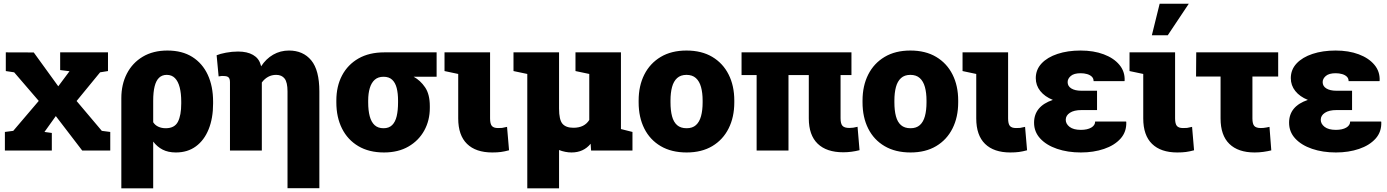

<svg xmlns="http://www.w3.org/2000/svg" viewBox="-20 -810 7462 1033"><path d="M6.3 0V-100.1L51.3 -106L188.5 -267.1L56.2 -420.9L11.2 -427.7V-528.3L161.6 -527.8L293.5 -345.7L354 -426.8L303.7 -433.1V-528.3H561V-427.7L518.6 -420.9L392.1 -266.6L527.8 -106L573.2 -100.1V0H422.4L280.3 -185.5L219.2 -100.1L258.8 -94.7V0Z M632.8 203.1V-281.7Q632.8 -356 662.6 -413.8Q692.4 -471.7 748 -504.9Q803.7 -538.1 880.9 -538.1Q960 -538.1 1014.6 -503.7Q1069.3 -469.2 1097.9 -407.5Q1126.5 -345.7 1126.5 -263.2V-252.9Q1126.5 -173.8 1102.5 -114.5Q1078.6 -55.2 1033.9 -22.5Q989.3 10.3 926.3 10.3Q884.8 10.3 855.2 -4.9Q825.7 -20 804.2 -48.3V203.1ZM871.6 -120.1Q919.4 -120.1 937.3 -155Q955.1 -189.9 955.1 -252.9V-263.2Q955.1 -307.6 946.8 -339.8Q938.5 -372.1 921.4 -389.6Q904.3 -407.2 877 -407.2Q852.1 -407.2 835.9 -391.8Q819.8 -376.5 812 -345.5Q804.2 -314.5 804.2 -267.6V-152.3Q814.5 -136.2 832 -128.2Q849.6 -120.1 871.6 -120.1Z M1526.9 202.6V-317.9Q1526.9 -366.7 1511.5 -387Q1496.1 -407.2 1465.8 -407.2Q1441.9 -407.2 1422.4 -396.5Q1402.8 -385.7 1388.7 -366.2V0H1217.3V-367.7Q1217.3 -386.2 1209.7 -393.6Q1202.1 -400.9 1184.6 -400.9Q1175.8 -400.9 1173.8 -401.4Q1171.9 -401.9 1156.2 -398.9L1145.5 -512.7Q1163.6 -520.5 1196 -526.6Q1228.5 -532.7 1260.7 -532.7Q1310.1 -532.7 1341.3 -514.6Q1372.6 -496.6 1381.8 -463.4Q1382.8 -460.9 1383.5 -458.3Q1384.3 -455.6 1384.8 -453.1Q1411.1 -493.7 1449.7 -515.9Q1488.3 -538.1 1534.7 -538.1Q1610.8 -538.1 1654.5 -485.4Q1698.2 -432.6 1698.2 -317.9V202.6Z M2045.9 10.3Q1965.3 10.3 1908 -23.7Q1850.6 -57.6 1820.1 -118.4Q1789.6 -179.2 1789.6 -259.3V-269Q1789.6 -345.7 1820.3 -404.1Q1851.1 -462.4 1908.7 -495.4Q1966.3 -528.3 2047.4 -528.3H2329.1V-397H2205.6Q2241.7 -377.4 2267.1 -340.1Q2292.5 -302.7 2292.5 -239.3V-229Q2292.5 -162.1 2262.7 -107.9Q2232.9 -53.7 2177.7 -21.7Q2122.6 10.3 2045.9 10.3ZM2043.5 -120.1Q2072.8 -120.1 2089.8 -137Q2106.9 -153.8 2114.3 -185.1Q2121.6 -216.3 2121.6 -259.3V-269Q2121.6 -307.6 2114.3 -336.4Q2106.9 -365.2 2089.8 -381.1Q2072.8 -397 2043.5 -397Q2014.2 -397 1996.1 -380.9Q1978 -364.7 1969.5 -335.9Q1960.9 -307.1 1960.9 -269V-259.3Q1960.9 -215.8 1969.2 -184.6Q1977.5 -153.3 1995.6 -136.7Q2013.7 -120.1 2043.5 -120.1Z M2628.4 10.3Q2540 10.3 2492.7 -35.9Q2445.3 -82 2445.3 -172.9V-412.1L2371.6 -427.7V-528.3H2616.7V-172.9Q2616.7 -144 2626.2 -132.6Q2635.7 -121.1 2659.2 -121.1Q2674.8 -121.1 2680.9 -121.8Q2687 -122.6 2708 -127.4L2718.8 -1.5Q2695.3 4.9 2675.5 7.6Q2655.8 10.3 2628.4 10.3Z M2816.9 203.1V-412.1L2742.7 -427.7V-528.3H2816.9H2987.8V-226.1Q2987.8 -165.5 3006.3 -144Q3024.9 -122.6 3064.9 -122.6Q3095.2 -122.6 3116.5 -133.3Q3137.7 -144 3150.4 -164.6V-412.1L3076.2 -427.7V-528.3H3320.8V-115.7L3382.8 -100.1V0H3160.2L3157.7 -36.6Q3138.7 -13.2 3113 -1.5Q3087.4 10.3 3054.7 10.3Q3038.1 10.3 3020.8 6.8Q3003.4 3.4 2987.8 -2.9V203.1Z M3674.3 10.3Q3592.8 10.3 3534.9 -23.7Q3477.1 -57.6 3446.5 -118.4Q3416 -179.2 3416 -259.3V-269Q3416 -348.1 3446.5 -408.7Q3477.1 -469.2 3534.7 -503.7Q3592.3 -538.1 3673.3 -538.1Q3754.9 -538.1 3812.3 -503.9Q3869.6 -469.7 3900.1 -409.2Q3930.7 -348.6 3930.7 -269V-259.3Q3930.7 -179.7 3900.1 -118.9Q3869.6 -58.1 3812.3 -23.9Q3754.9 10.3 3674.3 10.3ZM3674.3 -120.1Q3705.6 -120.1 3724.4 -137Q3743.2 -153.8 3751.7 -185.1Q3760.3 -216.3 3760.3 -259.3V-269Q3760.3 -310.5 3751.7 -341.6Q3743.2 -372.6 3724.1 -389.9Q3705.1 -407.2 3673.3 -407.2Q3642.1 -407.2 3623 -389.9Q3604 -372.6 3595.7 -341.6Q3587.4 -310.5 3587.4 -269V-259.3Q3587.4 -215.8 3595.7 -184.6Q3604 -153.3 3623 -136.7Q3642.1 -120.1 3674.3 -120.1Z M4517.1 9.3Q4426.8 9.3 4379.2 -36.9Q4331.5 -83 4331.5 -173.3V-406.2H4222.2V0H4050.8V-406.2H3969.7V-528.3H4561V-406.2H4502.4V-173.8Q4502.4 -144.5 4512.7 -133.1Q4522.9 -121.6 4549.8 -121.6Q4560.1 -121.6 4570.3 -123Q4580.6 -124.5 4593.8 -127.9L4604.5 -2Q4583.5 3.4 4561.8 6.3Q4540 9.3 4517.1 9.3Z M4878.9 10.3Q4797.4 10.3 4739.5 -23.7Q4681.6 -57.6 4651.1 -118.4Q4620.6 -179.2 4620.6 -259.3V-269Q4620.6 -348.1 4651.1 -408.7Q4681.6 -469.2 4739.3 -503.7Q4796.9 -538.1 4877.9 -538.1Q4959.5 -538.1 5016.8 -503.9Q5074.2 -469.7 5104.7 -409.2Q5135.3 -348.6 5135.3 -269V-259.3Q5135.3 -179.7 5104.7 -118.9Q5074.2 -58.1 5016.8 -23.9Q4959.5 10.3 4878.9 10.3ZM4878.9 -120.1Q4910.2 -120.1 4929 -137Q4947.8 -153.8 4956.3 -185.1Q4964.8 -216.3 4964.8 -259.3V-269Q4964.8 -310.5 4956.3 -341.6Q4947.8 -372.6 4928.7 -389.9Q4909.7 -407.2 4877.9 -407.2Q4846.7 -407.2 4827.6 -389.9Q4808.6 -372.6 4800.3 -341.6Q4792 -310.5 4792 -269V-259.3Q4792 -215.8 4800.3 -184.6Q4808.6 -153.3 4827.6 -136.7Q4846.7 -120.1 4878.9 -120.1Z M5415.5 10.3Q5327.1 10.3 5279.8 -35.9Q5232.4 -82 5232.4 -172.9V-412.1L5158.7 -427.7V-528.3H5403.8V-172.9Q5403.8 -144 5413.3 -132.6Q5422.9 -121.1 5446.3 -121.1Q5461.9 -121.1 5468 -121.8Q5474.1 -122.6 5495.1 -127.4L5505.9 -1.5Q5482.4 4.9 5462.6 7.6Q5442.9 10.3 5415.5 10.3Z M5795.4 10.3Q5724.1 10.3 5667 -9.3Q5609.9 -28.8 5576.7 -64.7Q5543.5 -100.6 5543.5 -149.9Q5543.5 -238.3 5644.5 -272.5Q5601.1 -290 5576.9 -320.3Q5552.7 -350.6 5552.7 -389.6Q5552.7 -435.5 5584 -468.8Q5615.2 -502 5669.7 -520Q5724.1 -538.1 5793.9 -538.1Q5864.3 -538.1 5918.2 -517.8Q5972.2 -497.6 6002.4 -461.4Q6032.7 -425.3 6030.8 -376.5L6029.8 -373.5H5863.8Q5863.8 -388.2 5854.2 -397.5Q5844.7 -406.7 5828.9 -411.4Q5813 -416 5793.9 -416Q5758.3 -416 5741.2 -401.4Q5724.1 -386.7 5724.1 -368.2Q5724.1 -346.2 5744.1 -334Q5764.2 -321.8 5797.9 -321.8H5882.3V-217.8H5797.9Q5758.3 -217.8 5736.1 -203.1Q5713.9 -188.5 5713.9 -165.5Q5713.9 -143.6 5734.6 -127.4Q5755.4 -111.3 5795.4 -111.3Q5830.1 -111.3 5851.1 -123.5Q5872.1 -135.7 5872.1 -156.2H6038.6L6039.6 -153.3Q6041.5 -100.6 6008.8 -64.2Q5976.1 -27.8 5919.9 -8.8Q5863.8 10.3 5795.4 10.3Z M6314 10.3Q6225.6 10.3 6178.2 -35.9Q6130.9 -82 6130.9 -172.9V-412.1L6057.1 -427.7V-528.3H6302.2V-172.9Q6302.2 -144 6311.8 -132.6Q6321.3 -121.1 6344.7 -121.1Q6360.4 -121.1 6366.5 -121.8Q6372.6 -122.6 6393.6 -127.4L6404.3 -1.5Q6380.9 4.9 6361.1 7.6Q6341.3 10.3 6314 10.3ZM6177.2 -620.1 6219.2 -790H6376L6262.7 -620.1Z M6730 10.3Q6641.6 10.3 6594.2 -35.9Q6546.9 -82 6546.9 -172.9V-398.4H6415L6416 -528.3H6856.9V-398.4H6718.3V-172.9Q6718.3 -143.6 6728.3 -132.3Q6738.3 -121.1 6763.7 -121.1Q6770.5 -121.1 6777.8 -121.8Q6785.2 -122.6 6793.2 -124Q6801.3 -125.5 6810.1 -127.4L6819.8 -1Q6800.3 3.9 6777.1 7.1Q6753.9 10.3 6730 10.3Z M7167.5 10.3Q7096.2 10.3 7039.1 -9.3Q6981.9 -28.8 6948.7 -64.7Q6915.5 -100.6 6915.5 -149.9Q6915.5 -238.3 7016.6 -272.5Q6973.1 -290 6949 -320.3Q6924.8 -350.6 6924.8 -389.6Q6924.8 -435.5 6956.1 -468.8Q6987.3 -502 7041.7 -520Q7096.2 -538.1 7166 -538.1Q7236.3 -538.1 7290.3 -517.8Q7344.2 -497.6 7374.5 -461.4Q7404.8 -425.3 7402.8 -376.5L7401.9 -373.5H7235.8Q7235.8 -388.2 7226.3 -397.5Q7216.8 -406.7 7200.9 -411.4Q7185.1 -416 7166 -416Q7130.4 -416 7113.3 -401.4Q7096.2 -386.7 7096.2 -368.2Q7096.2 -346.2 7116.2 -334Q7136.2 -321.8 7169.9 -321.8H7254.4V-217.8H7169.9Q7130.4 -217.8 7108.2 -203.1Q7085.9 -188.5 7085.9 -165.5Q7085.9 -143.6 7106.7 -127.4Q7127.4 -111.3 7167.5 -111.3Q7202.1 -111.3 7223.1 -123.5Q7244.1 -135.7 7244.1 -156.2H7410.6L7411.6 -153.3Q7413.6 -100.6 7380.9 -64.2Q7348.1 -27.8 7292 -8.8Q7235.8 10.3 7167.5 10.3Z"/></svg>

Font: Roboto Slab LO Black
Style: Regular
Weight: 900
Designer: Google
Version: Version 2.000